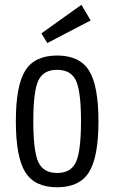

<svg xmlns="http://www.w3.org/2000/svg" viewBox="-20 -784 482 814"><path d="M47.2 -269.8Q47.2 -118.2 87.2 -54.1Q127.2 10 222.2 10Q317.2 10 357.3 -54.1Q397.4 -118.2 397.4 -269.8Q397.4 -421.4 357.3 -485Q317.2 -548.6 222.2 -548.6Q127.2 -548.6 87.2 -485Q47.2 -421.4 47.2 -269.8ZM121.2 -270.5Q121.2 -397.4 142.6 -442.7Q164 -488 222.2 -488Q280.4 -488 301.9 -442.7Q323.4 -397.4 323.4 -270.5Q323.4 -142.6 301.9 -96.6Q280.4 -50.6 222.2 -50.6Q164 -50.6 142.6 -96.6Q121.2 -142.6 121.2 -270.5ZM180.8 -601.6 364.4 -697.4 325.2 -763.6 155.4 -642.4Z"/></svg>

Font: Secuela Light
Style: Regular
Weight: 300
Designer: Fernando Haro
Foundry: deFharo
Version: Version 1.708